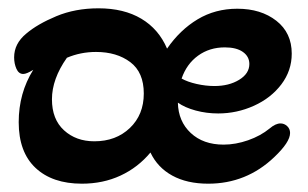

<svg xmlns="http://www.w3.org/2000/svg" viewBox="-20 -429 741 462"><path d="M25 -135Q25 -205 60 -261Q44 -251 36 -251Q25 -251 19.5 -263.5Q14 -276 14 -291Q14 -324 43 -348Q70 -371 115.5 -390Q161 -409 217 -409Q278 -409 320 -384Q362 -359 382 -312Q413 -357 455.5 -382.5Q498 -408 551 -408Q608 -408 645 -379Q682 -350 682 -300Q682 -259 657 -226Q632 -193 591 -174.5Q550 -156 505 -156Q477 -156 451 -163Q425 -170 408 -182Q409 -137 439 -109Q469 -81 518 -81Q547 -81 577 -91.5Q607 -102 629 -120Q643 -132 655 -132Q664 -132 671 -125.5Q678 -119 678 -109Q678 -87 640 -51Q573 13 481 13Q430 13 394.5 -6.5Q359 -26 342 -62Q312 -26 270 -6.5Q228 13 177 13Q106 13 65.5 -25Q25 -63 25 -135ZM580 -275Q580 -293 564.5 -304Q549 -315 521 -315Q484 -315 456.5 -295Q429 -275 417 -240Q431 -232 453 -227Q475 -222 496 -222Q531 -222 555.5 -237Q580 -252 580 -275ZM326 -204Q326 -255 293.5 -279.5Q261 -304 211 -304Q174 -304 141 -290Q105 -239 105 -190Q105 -142 134 -115.5Q163 -89 207 -89Q259 -89 292.5 -121Q326 -153 326 -204Z"/></svg>

Font: AkayaTelivigala
Style: Regular
Weight: 400
Designer: Vaishnavi Murthy Yerkadithaya ( vaishnavimurthy@gmail.com ), Juan Luis Blanco Aristondo ( juan@blancoletters.com )
Version: Version 1.000